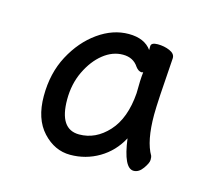

<svg xmlns="http://www.w3.org/2000/svg" viewBox="-54 -804 428 393"><g transform="rotate(15 160.0 -608.0)"><path d="M257 -475Q236 -475 228 -536Q212 -506 184 -489.5Q156 -473 123 -473Q90 -473 65 -500Q40 -527 40 -575.5Q40 -624 60 -661.5Q80 -699 111 -721Q142 -743 175.5 -743Q209 -743 224 -722V-730Q224 -738 238 -738Q252 -738 263.5 -733Q275 -728 275 -719V-718Q268 -623 268 -597Q268 -541 284 -514Q285 -512 285 -505.5Q285 -499 276.5 -487Q268 -475 257 -475ZM130 -518Q165 -518 191.5 -547Q218 -576 222 -630Q222 -659 224 -675L221 -674Q214 -674 208 -682Q197 -699 175 -699Q153 -699 133.5 -683.5Q114 -668 101 -641Q88 -614 88 -581Q88 -518 130 -518Z"/></g></svg>

Font: LXGW WenKai TC Light
Style: Regular
Weight: 300
Designer: LXGW / Fontworks Inc.
Foundry: LXGW / Fontworks Inc.
Version: Version 1.330